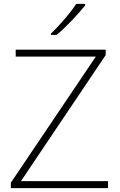

<svg xmlns="http://www.w3.org/2000/svg" viewBox="-20 -970 617 990"><path d="M537 0H36V-28L474 -678H61V-714H525V-686L88 -36H537ZM419 -942Q406 -926 389 -906.5Q372 -887 352 -866Q332 -845 311.5 -825.5Q291 -806 272 -790H243V-797Q264 -817 289 -844.5Q314 -872 337 -900.5Q360 -929 373 -950H419Z"/></svg>

Font: Noto Sans Cham ExtraLight
Style: Regular
Weight: 250
Version: Version 2.002